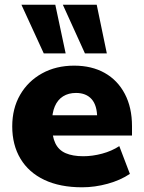

<svg xmlns="http://www.w3.org/2000/svg" viewBox="-20 -785 610 816"><path d="M329 11Q235 11 168.5 -20.5Q102 -52 67 -110.5Q32 -169 32 -248Q32 -324 65.5 -382Q99 -440 158.5 -473Q218 -506 295 -506Q370 -506 425 -475Q480 -444 510.5 -386Q541 -328 541 -249V-209H182V-295H408L393 -283Q393 -337 369.5 -363.5Q346 -390 303 -390Q271 -390 248 -375.5Q225 -361 213 -333Q201 -305 201 -264V-253Q201 -206 215 -176.5Q229 -147 259 -134Q289 -121 334 -121Q373 -121 414 -132Q455 -143 487 -164L532 -46Q492 -19 437.5 -4Q383 11 329 11ZM341 -558 247 -765H391L434 -558ZM166 -558 71 -765H215L259 -558Z"/></svg>

Font: Nunito Sans 11pt Black
Style: Regular
Weight: 900
Version: Version 3.101;gftools[0.9.27]